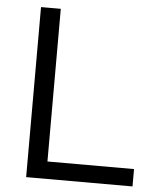

<svg xmlns="http://www.w3.org/2000/svg" viewBox="-51 -749 646 793"><g transform="rotate(5 271.5 -352.5)"><path d="M87 0V-705H169V-72H528V0Z"/></g></svg>

Font: Nunito Sans 12pt ExtraLight 12pt
Style: Regular
Weight: 400
Version: Version 3.101;gftools[0.9.27]